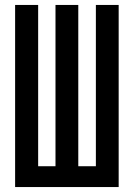

<svg xmlns="http://www.w3.org/2000/svg" viewBox="-20 -755 540 775"><path d="M41 0H459V-735H367V-84H296V-735H204V-84H134V-735H41Z"/></svg>

Font: Iosevka SS08 Medium
Style: Regular
Weight: 500
Monospace: yes
Designer: Belleve Invis
Foundry: Belleve Invis
Version: Version 3.4.3; ttfautohint (v1.8.3)